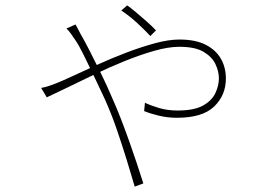

<svg xmlns="http://www.w3.org/2000/svg" viewBox="-20 -628 1040 714"><path d="M539 -494Q518 -517 489 -543.5Q460 -570 431 -589L453 -608Q466 -599 485 -583Q504 -567 524 -549.5Q544 -532 560 -515ZM261 -537Q266 -527 270.5 -519Q275 -511 280 -501Q294 -477 314 -438Q334 -399 355.5 -355Q377 -311 394 -271Q413 -229 430 -185Q447 -141 462 -98.5Q477 -56 490 -17Q503 22 513 54L481 66Q468 21 451.5 -32.5Q435 -86 415 -144.5Q395 -203 370 -259Q348 -306 327 -350Q306 -394 289 -428Q272 -462 260 -479Q254 -488 244.5 -501.5Q235 -515 227 -522ZM133 -301Q150 -304 162.5 -308.5Q175 -313 186 -317Q209 -326 250 -345Q291 -364 342.5 -387.5Q394 -411 449 -432Q504 -453 555.5 -467Q607 -481 647 -481Q707 -481 745 -461.5Q783 -442 801.5 -409.5Q820 -377 820 -336Q820 -274 776.5 -232Q733 -190 638 -190Q603 -190 570 -198Q537 -206 516 -215L519 -246Q539 -236 571 -226.5Q603 -217 640 -217Q702 -217 735 -235.5Q768 -254 781 -282Q794 -310 794 -337Q794 -362 781.5 -389Q769 -416 737.5 -435Q706 -454 647 -454Q606 -454 553.5 -439Q501 -424 444 -401Q387 -378 332 -351.5Q277 -325 230.5 -302.5Q184 -280 154 -266Z"/></svg>

Font: Noto Sans TC
Style: Regular
Weight: 100
Designer: Ryoko NISHIZUKA 西塚涼子 (kana, bopomofo & ideographs); Paul D. Hunt (Latin, Greek & Cyrillic); Sandoll Communications 산돌커뮤니
Foundry: Adobe
Version: Version 2.004;hotconv 1.0.118;makeotfexe 2.5.65603